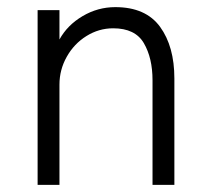

<svg xmlns="http://www.w3.org/2000/svg" viewBox="-20 -516 581 536"><path d="M85 -487.8H146V-405.8Q168 -445.8 210.4 -470.9Q252.9 -496.1 301.8 -496.1Q386.7 -496.1 426.8 -441.2Q466.8 -386.2 466.8 -296.9V0H405.8V-292Q405.8 -354 381.6 -395.5Q357.4 -437 295.9 -437Q255.9 -437 221.2 -415.3Q186.5 -393.6 166.3 -357.4Q146 -321.3 146 -279.8V0H85Z"/></svg>

Font: Acari Sans Light
Style: Regular
Weight: 300
Designer: Alfredo Marco Pradil and Stefan Peev
Foundry: Hanken Design Co.
Version: Version 1.045;January 11, 2019;FontCreator 11.5.0.2425 64-bi